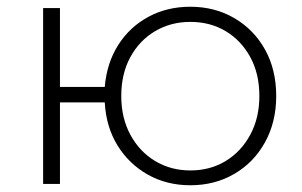

<svg xmlns="http://www.w3.org/2000/svg" viewBox="-20 -546 896 570"><path d="M545 4Q475 4 419 -27.5Q363 -59 329 -114Q295 -169 291 -242H158V0H108V-522H158V-288H291Q297 -359 331 -412.5Q365 -466 420.5 -496Q476 -526 545 -526Q618 -526 676 -492Q734 -458 767 -398.5Q800 -339 800 -261Q800 -184 767 -124Q734 -64 676 -30Q618 4 545 4ZM545 -40Q604 -40 650 -68Q696 -96 723 -146Q750 -196 750 -261Q750 -327 723 -376.5Q696 -426 650 -453.5Q604 -481 545 -481Q487 -481 440.5 -453.5Q394 -426 367 -376.5Q340 -327 340 -261Q340 -196 367 -146Q394 -96 440.5 -68Q487 -40 545 -40Z"/></svg>

Font: Montserrat Light
Style: Regular
Weight: 300
Designer: Julieta Ulanovsky
Foundry: Julieta Ulanovsky
Version: Version 9.000; ttfautohint (v1.8.4.7-5d5b)